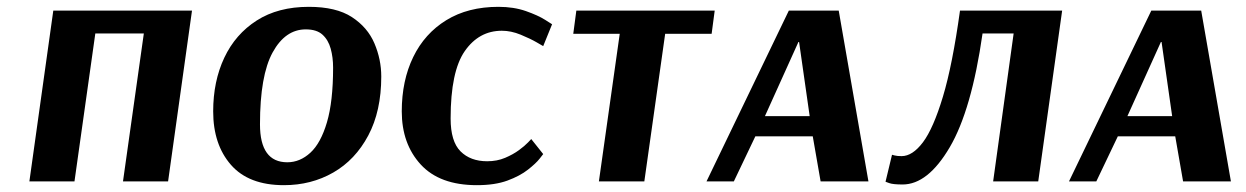

<svg xmlns="http://www.w3.org/2000/svg" viewBox="-20 -531 3646 562"><path d="M472 0H340L401 -433H259L198 0H66L136 -500H542Z M1096 -307Q1096 -206 1058 -134.5Q1020 -63 955.5 -26Q891 11 811 11Q708 11 656 -48.5Q604 -108 604 -205Q604 -293 636.5 -362Q669 -431 731.5 -471Q794 -511 884 -511Q964 -511 1010 -481Q1056 -451 1076 -404Q1096 -357 1096 -307ZM955 -333Q955 -363 948 -388.5Q941 -414 924 -429.5Q907 -445 875 -445Q815 -445 778 -377.5Q741 -310 741 -167Q741 -56 821 -56Q858 -56 888.5 -84Q919 -112 937 -173Q955 -234 955 -333Z M1570 -396Q1570 -396 1551 -407Q1532 -418 1504 -429.5Q1476 -441 1449 -441Q1382 -441 1340.5 -381.5Q1299 -322 1299 -184Q1299 -117 1328 -88Q1357 -59 1406 -59Q1435 -59 1458.5 -69Q1482 -79 1499 -91.5Q1516 -104 1525.5 -114Q1535 -124 1535 -124L1570 -80Q1570 -80 1559.5 -66.5Q1549 -53 1525.5 -34.5Q1502 -16 1465.5 -2.5Q1429 11 1376 11Q1267 11 1211.5 -49.5Q1156 -110 1156 -205Q1156 -295 1189.5 -364Q1223 -433 1286.5 -472Q1350 -511 1439 -511Q1484 -511 1519.5 -498.5Q1555 -486 1575.5 -473Q1596 -460 1596 -460Z M2063 -432H1927L1866 0H1733L1794 -432H1658L1667 -500H2072Z M2435 -500 2522 0H2382L2359 -132H2191L2128 0H2048L2289 -500ZM2317 -408 2219 -191H2350L2319 -408Z M3089 -500 3019 0H2887L2947 -433H2856Q2824 -209 2760 -100Q2696 9 2622 9Q2594 9 2583 5Q2572 1 2572 1L2591 -78Q2591 -78 2598.5 -76Q2606 -74 2619 -74Q2651 -74 2681.5 -114.5Q2712 -155 2740 -248Q2768 -341 2790 -500Z M3496 -500 3583 0H3443L3420 -132H3252L3189 0H3109L3350 -500ZM3378 -408 3280 -191H3411L3380 -408Z"/></svg>

Font: Arsenal SC
Style: Bold Italic
Weight: 700
Italic angle: -9.10001°
Designer: Andrij Shevchenko
Foundry: Stairsfor
Version: Version 2.001; ttfautohint (v1.8.4.7-5d5b)